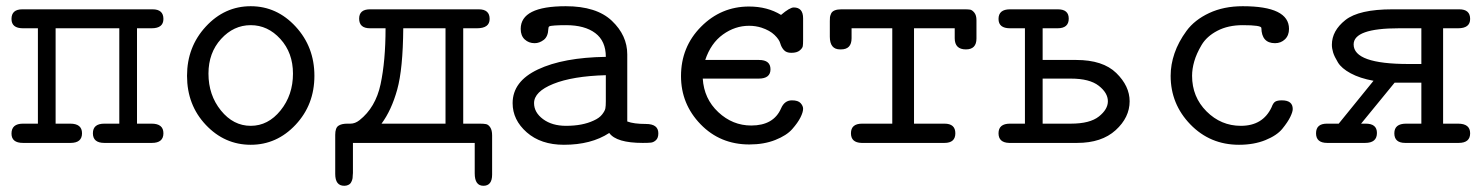

<svg xmlns="http://www.w3.org/2000/svg" viewBox="-20 -460 4765 618"><path d="M17 -30Q17 -62 54 -62Q54 -62 102 -62V-369Q102 -369 54 -369Q17 -369 17 -399Q17 -430 52 -430H471Q506 -430 506 -399Q506 -369 468 -369H421V-62H468Q506 -62 506 -31Q506 0 469 0H316Q279 0 279 -31Q279 -62 316 -62H364V-369H159V-62H206Q244 -62 244 -31Q244 0 207 0H54Q17 0 17 -30Z M582 -216Q582 -309 642.5 -374.5Q703 -440 787 -440Q871 -440 931.5 -374.5Q992 -309 992 -216Q992 -123 931.5 -58.5Q871 6 787 6Q703 6 642.5 -58Q582 -122 582 -216ZM651 -223Q651 -154 691 -104.5Q731 -55 787 -55Q843 -55 883 -104.5Q923 -154 923 -223Q923 -290 882.5 -334.5Q842 -379 787 -379Q732 -379 691.5 -334.5Q651 -290 651 -223Z M1059 -26Q1059 -48 1069 -55Q1079 -62 1098 -62H1108Q1123 -62 1137 -73Q1189 -114 1205 -189Q1221 -264 1221 -369H1171Q1136 -369 1136 -400Q1136 -430 1171 -430H1521Q1556 -430 1556 -399Q1556 -369 1515 -369H1471V-62H1524Q1537 -62 1544.5 -60.5Q1552 -59 1558 -50Q1564 -41 1564 -24V102Q1564 138 1536 138Q1508 138 1508 98V0H1116V97Q1116 98 1115.5 103Q1115 108 1115 111.5Q1115 115 1113 120.5Q1111 126 1108.5 129.5Q1106 133 1100.5 135.5Q1095 138 1088 138Q1059 138 1059 100ZM1208 -62H1414V-369H1278Q1277 -238 1258.5 -171.5Q1240 -105 1208 -62Z M1630 -128Q1630 -198 1711.5 -236.5Q1793 -275 1930 -277Q1930 -328 1896 -353.5Q1862 -379 1802 -379Q1780 -379 1766 -378Q1751 -377 1748 -375Q1745 -373 1745 -367Q1744 -342 1730 -331.5Q1716 -321 1701 -321Q1682 -321 1669 -333Q1656 -345 1656 -367Q1656 -440 1801 -440Q1900 -440 1949.5 -393Q1999 -346 1999 -285V-69Q2020 -61 2059 -61Q2099 -61 2099 -31Q2099 -16 2091.5 -9Q2084 -2 2075.5 -1Q2067 0 2049 0Q1964 0 1941 -32Q1883 6 1795 6Q1721 6 1675.5 -34Q1630 -74 1630 -128ZM1699 -128Q1699 -98 1728 -76.5Q1757 -55 1802 -55Q1855 -55 1891 -72Q1909 -80 1918 -91.5Q1927 -103 1928.5 -111Q1930 -119 1930 -134V-218Q1823 -215 1761 -190Q1699 -165 1699 -128Z M2172 -215Q2172 -309 2236.5 -374Q2301 -439 2391 -439Q2450 -439 2494 -412Q2522 -436 2535 -436Q2565 -436 2565 -401V-332Q2565 -318 2564 -311.5Q2563 -305 2554 -297.5Q2545 -290 2527 -290Q2511 -290 2503 -299Q2495 -308 2491.5 -320.5Q2488 -333 2473 -347.5Q2458 -362 2431 -371Q2412 -377 2391 -377Q2346 -377 2307 -349Q2268 -321 2250 -267H2423Q2460 -267 2460 -237Q2460 -207 2422 -207H2242Q2246 -142 2292 -99Q2338 -56 2398 -56Q2470 -56 2494 -111Q2505 -137 2529 -137Q2549 -137 2557 -128Q2565 -119 2565 -110Q2565 -99 2556.5 -82Q2548 -65 2530 -44.5Q2512 -24 2475.5 -9.5Q2439 5 2392 5Q2298 5 2235 -60Q2172 -125 2172 -215Z M2651 -342V-392Q2651 -401 2651.5 -405Q2652 -409 2655 -416Q2658 -423 2666.5 -426.5Q2675 -430 2688 -430H3085Q3096 -430 3102.5 -429Q3109 -428 3116 -419.5Q3123 -411 3123 -395V-336Q3123 -301 3089 -301Q3053 -301 3053 -337V-369H2922V-62H3020Q3055 -62 3055 -31Q3055 0 3020 0H2753Q2719 -1 2719 -31Q2719 -62 2755 -62H2852V-369H2721V-337Q2721 -301 2687 -301H2684Q2651 -301 2651 -342Z M3194 -31Q3194 -62 3231 -62Q3231 -62 3279 -62V-369H3231Q3194 -369 3194 -399Q3194 -430 3231 -430H3385Q3420 -430 3420 -400Q3420 -369 3384 -369Q3384 -369 3336 -369V-267H3444Q3530 -267 3573 -225Q3616 -183 3616 -134Q3616 -82 3571 -41Q3526 0 3447 0H3228Q3194 -1 3194 -31ZM3336 -62H3427Q3488 -62 3517 -85Q3546 -108 3546 -134Q3546 -161 3516.5 -184Q3487 -207 3427 -207H3336Z M3748 -216Q3748 -252 3760.5 -288.5Q3773 -325 3799 -360.5Q3825 -396 3872 -418Q3919 -440 3980 -440Q4129 -440 4129 -367Q4129 -346 4116 -333.5Q4103 -321 4084 -321Q4041 -321 4040 -370Q4040 -379 3980 -379Q3933 -379 3898.5 -361Q3864 -343 3847.5 -315Q3831 -287 3824 -262.5Q3817 -238 3817 -216Q3817 -148 3863.5 -101.5Q3910 -55 3974 -55Q4045 -55 4073 -115Q4078 -129 4085 -133Q4092 -137 4106 -137Q4141 -137 4141 -109Q4141 -100 4133 -83.5Q4125 -67 4107.5 -45.5Q4090 -24 4053 -9Q4016 6 3968 6Q3875 6 3811.5 -59.5Q3748 -125 3748 -216Z M4251 -62Q4251 -62 4289 -62L4401 -200Q4357 -208 4327.5 -224Q4298 -240 4286.5 -259Q4275 -278 4271 -291Q4267 -304 4267 -316Q4267 -361 4310.5 -395.5Q4354 -430 4462 -430H4677Q4712 -430 4712 -399Q4712 -369 4673 -369H4625V-62H4673Q4712 -62 4712 -31Q4712 0 4675 0H4503Q4468 0 4468 -31Q4468 -62 4506 -62H4555V-194H4469L4361 -62H4376Q4412 -62 4412 -32Q4412 0 4374 0H4252Q4216 0 4216 -31Q4216 -62 4251 -62ZM4337 -317Q4337 -254 4514 -254H4555V-369H4483Q4337 -369 4337 -317Z"/></svg>

Font: CMU Typewriter Text
Style: Regular
Weight: 500
Monospace: yes
Version: Version 0.7.0